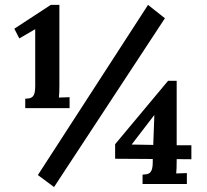

<svg xmlns="http://www.w3.org/2000/svg" viewBox="-20 -736 832 772"><path d="M643.1 -662.6 197.3 16.1 132.3 -32.2 575.2 -716.3ZM57.6 -581.5 37.6 -620.6 184.1 -716.3H218.8V-395Q218.8 -379.4 218.3 -365.2Q217.8 -351.1 216.8 -343.8L259.8 -345.2V-301.3H81.5V-338.9Q90.8 -339.4 98.4 -340.8Q106 -342.3 111.1 -347.2Q116.2 -352.1 118.9 -361.8Q121.6 -371.6 121.6 -388.7V-618.7ZM690.4 -96.2V-89.8Q690.4 -74.2 689.9 -60.1Q689.5 -45.9 688.5 -38.6L731.4 -40V3.9H553.2V-33.7Q562.5 -34.2 570.3 -35.6Q578.1 -37.1 583.3 -42Q588.4 -46.9 591.3 -56.6Q594.2 -66.4 594.2 -83.5V-96.7L442.9 -97.7V-156.2L655.8 -411.1H690.4V-151.9H749.5V-95.7ZM509.3 -154.8 596.2 -153.3 600.6 -272.5H599.6Z"/></svg>

Font: DimaBanoo
Style: Bold
Weight: 800
Designer: R.Balvardi
Foundry: R.Balvardi
Version: Version 1.0.0-alpha3